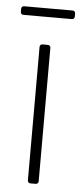

<svg xmlns="http://www.w3.org/2000/svg" viewBox="-69 -662 293 691"><g transform="rotate(5 77.5 -316.5)"><path d="M-10 -602H165C171 -602 175 -606 175 -612V-623C175 -629 171 -633 165 -633H-10C-16 -633 -20 -629 -20 -623V-612C-20 -606 -16 -602 -10 -602ZM68 0H87C93 0 97 -4 97 -10V-492C97 -498 93 -502 87 -502H68C62 -502 58 -498 58 -492V-10C58 -4 62 0 68 0Z"/></g></svg>

Font: Barlow Condensed ExtraLight
Style: Regular
Weight: 275
Width: 3
Designer: Jeremy Tribby
Foundry: Tribby Type
Version: Version 1.422;hotconv 1.0.109;makeotfexe 2.5.65596